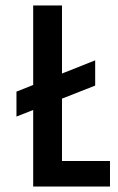

<svg xmlns="http://www.w3.org/2000/svg" viewBox="-20 -680 429 700"><path d="M40 -346 327 -460V-368L40 -255ZM101 0V-660H206V0ZM131 0V-93H381V0Z"/></svg>

Font: Bricolage Grotesque 48pt Condensed Medium
Style: Regular
Weight: 500
Width: 3
Designer: Mathieu Triay
Foundry: Atelier Triay
Version: Version 1.001;gftools[0.9.33.dev8+g029e19f]